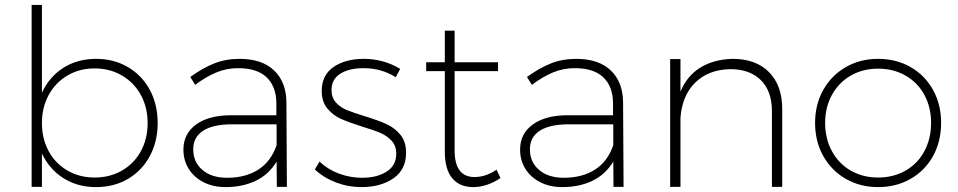

<svg xmlns="http://www.w3.org/2000/svg" viewBox="-20 -762 3905 783"><path d="M623 -260Q623 -185 591 -125.5Q559 -66 502 -32.5Q445 1 372 1Q296 1 238.5 -35.5Q181 -72 151 -136V0H109V-742H151V-384Q181 -449 238.5 -485.5Q296 -522 372 -522Q444 -522 501.5 -488.5Q559 -455 591 -395.5Q623 -336 623 -260ZM366 -38Q428 -38 477.5 -66.5Q527 -95 554.5 -145.5Q582 -196 582 -260Q582 -324 554.5 -374.5Q527 -425 477.5 -454Q428 -483 366 -483Q304 -483 255 -454Q206 -425 178.5 -374.5Q151 -324 151 -260Q151 -196 178.5 -145.5Q206 -95 255 -66.5Q304 -38 366 -38Z M1109 0 1108 -103Q1076 -50 1022.5 -24.5Q969 1 900 1Q849 1 810 -19Q771 -39 749.5 -73.5Q728 -108 728 -152Q728 -217 780 -254.5Q832 -292 922 -292H1107V-343Q1106 -410 1067 -447Q1028 -484 951 -484Q904 -484 862 -466.5Q820 -449 776 -416L756 -448Q807 -485 854 -503.5Q901 -522 957 -522Q1048 -522 1097.5 -475Q1147 -428 1148 -346L1150 0ZM1108 -170V-255H926Q849 -255 808.5 -229Q768 -203 768 -153Q768 -101 805.5 -69Q843 -37 906 -37Q981 -37 1033 -70Q1085 -103 1108 -170Z M1462 -484Q1404 -484 1368 -461.5Q1332 -439 1332 -394Q1332 -364 1350 -344Q1368 -324 1395 -313Q1422 -302 1468 -288Q1523 -271 1556 -256Q1589 -241 1612.5 -213Q1636 -185 1636 -139Q1636 -70 1584 -34.5Q1532 1 1455 1Q1400 1 1350 -18Q1300 -37 1264 -71L1283 -103Q1317 -71 1362.5 -54Q1408 -37 1457 -37Q1517 -37 1556.5 -62Q1596 -87 1596 -135Q1596 -167 1577.5 -187.5Q1559 -208 1531 -220Q1503 -232 1456 -246Q1402 -263 1370 -277.5Q1338 -292 1315 -319.5Q1292 -347 1292 -391Q1292 -456 1340.5 -489Q1389 -522 1463 -522Q1545 -522 1612 -481L1594 -447Q1536 -484 1462 -484Z M2021 -36Q1966 1 1910 1Q1854 1 1824 -35.5Q1794 -72 1794 -144V-472H1718V-508H1794V-637H1834V-508H2011V-472H1834V-149Q1834 -40 1915 -40Q1961 -40 2005 -70Z M2482 0 2481 -103Q2449 -50 2395.5 -24.5Q2342 1 2273 1Q2222 1 2183 -19Q2144 -39 2122.5 -73.5Q2101 -108 2101 -152Q2101 -217 2153 -254.5Q2205 -292 2295 -292H2480V-343Q2479 -410 2440 -447Q2401 -484 2324 -484Q2277 -484 2235 -466.5Q2193 -449 2149 -416L2129 -448Q2180 -485 2227 -503.5Q2274 -522 2330 -522Q2421 -522 2470.5 -475Q2520 -428 2521 -346L2523 0ZM2481 -170V-255H2299Q2222 -255 2181.5 -229Q2141 -203 2141 -153Q2141 -101 2178.5 -69Q2216 -37 2279 -37Q2354 -37 2406 -70Q2458 -103 2481 -170Z M3170 -318V0H3128V-310Q3128 -390 3083 -435Q3038 -480 2958 -480Q2869 -478 2815.5 -425.5Q2762 -373 2755 -282V0H2713V-521H2755V-388Q2781 -452 2835.5 -486Q2890 -520 2968 -522Q3063 -522 3116.5 -467.5Q3170 -413 3170 -318Z M3818 -261Q3818 -185 3785 -125.5Q3752 -66 3693.5 -32.5Q3635 1 3561 1Q3488 1 3429.5 -32.5Q3371 -66 3337.5 -125.5Q3304 -185 3304 -261Q3304 -336 3337.5 -395.5Q3371 -455 3429.5 -488.5Q3488 -522 3561 -522Q3635 -522 3693.5 -488.5Q3752 -455 3785 -395.5Q3818 -336 3818 -261ZM3345 -261Q3345 -196 3373 -145Q3401 -94 3450 -66Q3499 -38 3561 -38Q3623 -38 3672.5 -66Q3722 -94 3749.5 -145Q3777 -196 3777 -261Q3777 -325 3749.5 -375.5Q3722 -426 3672.5 -454Q3623 -482 3561 -482Q3499 -482 3450 -454Q3401 -426 3373 -375.5Q3345 -325 3345 -261Z"/></svg>

Font: Argentum Sans ExtraLight
Style: Regular
Weight: 275
Designer: Julieta Ulanovsky (Modified by Cristiano Sobral)
Foundry: Julieta Ulanovsky
Version: Version 1.000; ttfautohint (v1.5.65-e2d9)